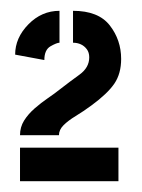

<svg xmlns="http://www.w3.org/2000/svg" viewBox="-20 -725 263 355"><path d="M17 -475Q17 -490 24.5 -502Q32 -514 44 -524.5Q56 -535 68.5 -543.5Q81 -552 91 -560Q109 -574 127 -587Q145 -600 145 -619Q145 -628 140.5 -634Q136 -640 129.5 -643Q123 -646 115 -646V-705Q162 -705 183 -678Q204 -651 204 -616Q204 -589 191.5 -570.5Q179 -552 149 -530Q134 -519 120 -510.5Q106 -502 97.5 -493.5Q89 -485 89 -475ZM17 -390V-452H199V-390ZM62 -614 8 -624Q8 -655 32.5 -680Q57 -705 90 -705V-646Q85 -646 73.5 -639.5Q62 -633 62 -614Z"/></svg>

Font: Stick No Bills ExtraLight ExtraBold
Style: Regular
Weight: 800
Version: Version 2.000